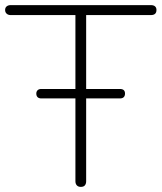

<svg xmlns="http://www.w3.org/2000/svg" viewBox="-23 -725 632 751"><path d="M293 6Q283 6 277.5 0Q272 -6 272 -16V-666H19Q9 -666 3 -671.5Q-3 -677 -3 -686Q-3 -695 3 -700Q9 -705 19 -705H567Q578 -705 583.5 -700Q589 -695 589 -686Q589 -676 583.5 -671Q578 -666 567 -666H314V-16Q314 -6 309 0Q304 6 293 6ZM139 -340Q129 -340 124 -345Q119 -350 119 -359Q119 -367 124 -372Q129 -377 139 -377H446Q456 -377 461 -372.5Q466 -368 466 -359Q466 -350 461 -345Q456 -340 446 -340Z"/></svg>

Font: Nunito ExtraLight ExtraLight
Style: Regular
Weight: 250
Version: Version 3.602